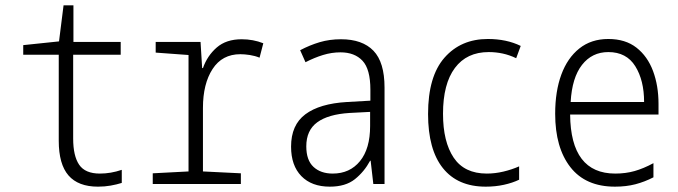

<svg xmlns="http://www.w3.org/2000/svg" viewBox="-20 -689 2540 719"><path d="M347 10Q273 10 236.5 -32Q200 -74 200 -162V-484H67V-520L201 -534L218 -669H255V-532H432V-484H254V-170Q254 -105 276.5 -72Q299 -39 354 -39Q395 -39 436 -53V-4Q417 2 394.5 6Q372 10 347 10Z M552 0V-40L686 -47V-483L563 -492V-532H731L737 -434H740Q756 -480 791.5 -511Q827 -542 885 -542Q928 -542 966 -527L952 -473Q935 -480 915.5 -483Q896 -486 880 -486Q812 -486 776 -430.5Q740 -375 740 -285V-47L882 -40V0Z M1215 10Q1147 10 1108.5 -29.5Q1070 -69 1070 -140Q1070 -221 1123.5 -261Q1177 -301 1279 -307L1367 -312V-353Q1367 -430 1337.5 -461.5Q1308 -493 1255 -493Q1222 -493 1189.5 -483Q1157 -473 1124 -456L1104 -501Q1140 -520 1177 -531Q1214 -542 1257 -542Q1337 -542 1378.5 -499Q1420 -456 1420 -361V0H1378L1368 -87H1366Q1344 -46 1309 -18Q1274 10 1215 10ZM1226 -39Q1290 -39 1328 -85.5Q1366 -132 1366 -217V-270L1289 -266Q1209 -261 1168 -231Q1127 -201 1127 -141Q1127 -89 1154 -64Q1181 -39 1226 -39Z M1799 10Q1694 10 1638.5 -59.5Q1583 -129 1583 -262Q1583 -403 1644.5 -473Q1706 -543 1807 -543Q1877 -543 1930 -517L1913 -471Q1888 -483 1862.5 -488.5Q1837 -494 1810 -494Q1728 -494 1683.5 -434.5Q1639 -375 1639 -263Q1639 -158 1679 -98.5Q1719 -39 1803 -39Q1834 -39 1865.5 -46.5Q1897 -54 1924 -66V-16Q1899 -4 1867 3Q1835 10 1799 10Z M2283 10Q2173 10 2116 -63Q2059 -136 2059 -263Q2059 -347 2082 -409.5Q2105 -472 2149.5 -507.5Q2194 -543 2258 -543Q2322 -543 2363.5 -510.5Q2405 -478 2425.5 -423Q2446 -368 2446 -300V-260H2115Q2117 -39 2284 -39Q2323 -39 2356.5 -48.5Q2390 -58 2427 -78V-25Q2394 -8 2359.5 1Q2325 10 2283 10ZM2392 -307Q2392 -388 2359 -441Q2326 -494 2258 -494Q2197 -494 2159.5 -446Q2122 -398 2117 -307Z"/></svg>

Font: Noto Sans Mono ExtraCondensed Light
Style: Regular
Weight: 300
Width: 2
Designer: Monotype Design Team
Foundry: Monotype Imaging Inc.
Version: Version 2.014; ttfautohint (v1.8.4.7-5d5b)